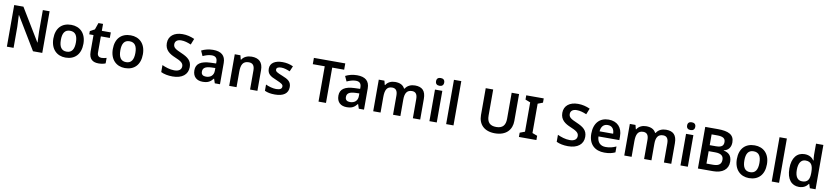

<svg xmlns="http://www.w3.org/2000/svg" viewBox="17 -2048 14010 3243"><g transform="rotate(10 7021.5 -426.0)"><path d="M700 -51V-765H584V-402C585 -337 589 -262 591 -209H588L251 -765H93V-51H208V-411C206 -481 202 -551 199 -611H203L541 -51Z M1358 -323C1358 -503 1251 -603 1101 -603C941 -603 842 -503 842 -323C842 -143 950 -41 1098 -41C1258 -41 1358 -143 1358 -323ZM971 -323C971 -438 1009 -501 1099 -501C1190 -501 1229 -438 1229 -323C1229 -208 1190 -143 1100 -143C1009 -143 971 -208 971 -323Z M1698 -142C1656 -142 1626 -166 1626 -217V-498H1780V-593H1626V-712H1547L1507 -597L1427 -553V-498H1500V-216C1500 -79 1573 -41 1666 -41C1713 -41 1758 -50 1785 -63V-157C1760 -149 1729 -142 1698 -142Z M2378 -323C2378 -503 2271 -603 2121 -603C1961 -603 1862 -503 1862 -323C1862 -143 1970 -41 2118 -41C2278 -41 2378 -143 2378 -323ZM1991 -323C1991 -438 2029 -501 2119 -501C2210 -501 2249 -438 2249 -323C2249 -208 2210 -143 2120 -143C2029 -143 1991 -208 1991 -323Z M3195 -246C3195 -358 3128 -407 3013 -457C2913 -500 2870 -524 2870 -583C2870 -633 2907 -667 2976 -667C3033 -667 3085 -651 3145 -626L3186 -729C3120 -758 3055 -775 2980 -775C2836 -775 2743 -702 2743 -580C2743 -457 2831 -404 2919 -367C3016 -326 3068 -298 3068 -239C3068 -185 3030 -148 2944 -148C2870 -148 2795 -174 2735 -201V-81C2788 -55 2858 -41 2935 -41C3098 -41 3195 -119 3195 -246Z M3534 -603C3459 -603 3388 -584 3335 -556L3375 -468C3424 -490 3474 -508 3528 -508C3588 -508 3623 -481 3623 -412V-385L3529 -382C3362 -376 3281 -321 3281 -209C3281 -94 3353 -41 3450 -41C3540 -41 3583 -67 3630 -126H3634L3659 -51H3748V-415C3748 -543 3674 -603 3534 -603ZM3557 -305 3623 -307V-261C3623 -178 3566 -136 3492 -136C3443 -136 3410 -156 3410 -208C3410 -266 3446 -301 3557 -305Z M4196 -603C4128 -603 4063 -578 4028 -522H4021L4003 -593H3906V-51H4032V-316C4032 -435 4063 -501 4164 -501C4233 -501 4264 -460 4264 -379V-51H4390V-404C4390 -544 4317 -603 4196 -603Z M4917 -208C4917 -301 4858 -336 4761 -374C4663 -413 4638 -427 4638 -461C4638 -491 4667 -508 4721 -508C4771 -508 4819 -491 4869 -470L4909 -563C4849 -590 4791 -603 4725 -603C4598 -603 4514 -552 4514 -455C4514 -364 4566 -329 4670 -288C4775 -244 4793 -227 4793 -195C4793 -159 4764 -136 4695 -136C4638 -136 4568 -156 4515 -181V-74C4565 -51 4615 -41 4691 -41C4836 -41 4917 -99 4917 -208Z M5566 -51V-657H5771V-765H5233V-657H5438V-51Z M6004 -603C5929 -603 5858 -584 5805 -556L5845 -468C5894 -490 5944 -508 5998 -508C6058 -508 6093 -481 6093 -412V-385L5999 -382C5832 -376 5751 -321 5751 -209C5751 -94 5823 -41 5920 -41C6010 -41 6053 -67 6100 -126H6104L6129 -51H6218V-415C6218 -543 6144 -603 6004 -603ZM6027 -305 6093 -307V-261C6093 -178 6036 -136 5962 -136C5913 -136 5880 -156 5880 -208C5880 -266 5916 -301 6027 -305Z M6997 -603C6931 -603 6866 -577 6832 -519H6822C6793 -577 6737 -603 6656 -603C6593 -603 6531 -578 6498 -522H6491L6473 -593H6376V-51H6502V-316C6502 -435 6531 -501 6623 -501C6687 -501 6716 -460 6716 -380V-51H6842V-333C6842 -442 6876 -501 6964 -501C7027 -501 7056 -460 7056 -380V-51H7182V-404C7182 -544 7120 -603 6997 -603Z M7403 -802C7364 -802 7333 -785 7333 -736C7333 -687 7364 -669 7403 -669C7441 -669 7473 -687 7473 -736C7473 -785 7441 -802 7403 -802ZM7466 -593H7340V-51H7466Z M7753 -51V-811H7627V-51Z M8752 -303V-765H8625V-319C8625 -209 8578 -150 8467 -150C8361 -150 8308 -201 8308 -318V-765H8180V-305C8180 -146 8278 -41 8463 -41C8658 -41 8752 -155 8752 -303Z M9175 -51V-124L9089 -156V-659L9175 -692V-765H8875V-692L8961 -659V-156L8875 -124V-51Z M9978 -246C9978 -358 9911 -407 9796 -457C9696 -500 9653 -524 9653 -583C9653 -633 9690 -667 9759 -667C9816 -667 9868 -651 9928 -626L9969 -729C9903 -758 9838 -775 9763 -775C9619 -775 9526 -702 9526 -580C9526 -457 9614 -404 9702 -367C9799 -326 9851 -298 9851 -239C9851 -185 9813 -148 9727 -148C9653 -148 9578 -174 9518 -201V-81C9571 -55 9641 -41 9718 -41C9881 -41 9978 -119 9978 -246Z M10319 -603C10169 -603 10069 -503 10069 -318C10069 -133 10181 -41 10340 -41C10420 -41 10472 -53 10526 -78V-179C10467 -152 10416 -138 10346 -138C10254 -138 10200 -195 10197 -293H10555V-357C10555 -512 10465 -603 10319 -603ZM10319 -510C10396 -510 10432 -456 10433 -381H10200C10207 -466 10251 -510 10319 -510Z M11303 -603C11237 -603 11172 -577 11138 -519H11128C11099 -577 11043 -603 10962 -603C10899 -603 10837 -578 10804 -522H10797L10779 -593H10682V-51H10808V-316C10808 -435 10837 -501 10929 -501C10993 -501 11022 -460 11022 -380V-51H11148V-333C11148 -442 11182 -501 11270 -501C11333 -501 11362 -460 11362 -380V-51H11488V-404C11488 -544 11426 -603 11303 -603Z M11709 -802C11670 -802 11639 -785 11639 -736C11639 -687 11670 -669 11709 -669C11747 -669 11779 -687 11779 -736C11779 -785 11747 -802 11709 -802ZM11772 -593H11646V-51H11772Z M12160 -765H11945V-51H12206C12364 -51 12462 -126 12462 -256C12462 -368 12400 -410 12322 -425V-430C12399 -444 12442 -503 12442 -586C12442 -718 12345 -765 12160 -765ZM12177 -474H12073V-659H12167C12266 -659 12310 -633 12310 -569C12310 -507 12278 -474 12177 -474ZM12073 -371H12183C12292 -371 12328 -330 12328 -268C12328 -202 12293 -158 12189 -158H12073Z M13081 -323C13081 -503 12974 -603 12824 -603C12664 -603 12565 -503 12565 -323C12565 -143 12673 -41 12821 -41C12981 -41 13081 -143 13081 -323ZM12694 -323C12694 -438 12732 -501 12822 -501C12913 -501 12952 -438 12952 -323C12952 -208 12913 -143 12823 -143C12732 -143 12694 -208 12694 -323Z M13337 -51V-811H13211V-51Z M13677 -41C13758 -41 13806 -77 13837 -122H13842L13865 -51H13963V-811H13837V-621C13837 -587 13842 -543 13846 -524H13840C13809 -568 13760 -603 13680 -603C13552 -603 13466 -507 13466 -321C13466 -136 13551 -41 13677 -41ZM13715 -143C13636 -143 13594 -204 13594 -319C13594 -434 13636 -500 13713 -500C13813 -500 13843 -436 13843 -320V-304C13842 -196 13808 -143 13715 -143Z"/></g></svg>

Font: Noto Sans Tamil UI SemiBold
Style: Regular
Weight: 600
Designer: Jelle Bosma - Monotype Design Team
Foundry: Monotype Imaging Inc.
Version: Version 2.004